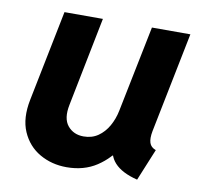

<svg xmlns="http://www.w3.org/2000/svg" viewBox="-65 -592 705 669"><g transform="rotate(10 287.5 -257.5)"><path d="M211.5 7.8Q158.7 7.8 116.1 -16.7Q73.6 -41.2 53.2 -88Q32.8 -134.9 46.3 -201.7L110.9 -523.1H246.8L184.1 -208.1Q174 -158.6 194.8 -133.3Q215.7 -108.1 251.2 -108.1Q280.6 -108.1 302.3 -123Q324 -138 338.3 -163Q352.5 -188.1 358.5 -217.9L420.3 -523.1H556.3L484.9 -167.7Q480 -141.8 484.9 -126.5Q489.8 -111.2 507.7 -104.8L461.4 7.8Q405.8 -6 380.5 -33.8Q355.1 -61.7 361.8 -98.8L397.4 -60H328L390.6 -98.9Q362.6 -51.2 317.7 -21.7Q272.8 7.8 211.5 7.8Z"/></g></svg>

Font: Reddit Sans
Style: Italic
Weight: 400
Italic angle: -11.25°
Designer: Stephen Hutchings
Version: Version 1.013